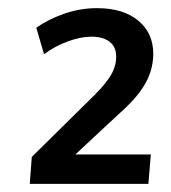

<svg xmlns="http://www.w3.org/2000/svg" viewBox="-20 -736 420 471"><path d="M53 -285 58 -351 212 -503Q240 -531 252.5 -552.5Q265 -574 265 -597Q265 -621 249 -633.5Q233 -646 204 -646Q178 -646 146.5 -634.5Q115 -623 88 -603L69 -668Q97 -688 136.5 -702Q176 -716 218 -716Q282 -716 319 -685.5Q356 -655 356 -604Q356 -580 348 -556.5Q340 -533 321.5 -508.5Q303 -484 270 -455L138 -332L134 -357H350L344 -285Z"/></svg>

Font: Muli SemiBold
Style: Italic
Weight: 600
Italic angle: -4.541°
Designer: Vernon Adams
Foundry: Vernon Adams
Version: Version 2.100; ttfautohint (v1.8.1.43-b0c9)